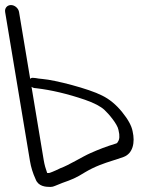

<svg xmlns="http://www.w3.org/2000/svg" viewBox="-86 -682 621 759"><path d="M48.5 -334.2 48.9 -334.1 58.2 -333.1C116 -326.3 181.2 -311.1 249.9 -287.6C286.1 -275.2 311.9 -261.2 326.4 -248C342.8 -233 378.4 -191.6 382.3 -168.5L382.4 -168L382.5 -167.5C388.2 -144.8 386.3 -130.4 380.2 -121.7L379.6 -121L379.2 -120.1C377.8 -117.1 376.2 -115.8 373.7 -115C332 -102.1 306.7 -92.3 271 -76.5C240.5 -63.1 184.9 -28.4 153.8 -17.5L153.5 -17.4L153.1 -17.2C126.7 -4.2 110.1 1.9 107.5 2C105.2 2 103.5 2 100.6 1.8C100.6 1.8 100.2 0.6 99.8 -0.3C94.8 -13.4 89.7 -31.6 86.9 -48.5L38.6 -338.9C41.6 -336.7 45.2 -334.8 48.5 -334.2ZM-10.7 -634.5C-13.2 -649.5 -27.7 -662 -42.7 -662C-57.8 -662 -68.2 -649.5 -65.7 -634.5L32.4 -45.8C36.5 -21 43.7 2.3 54.7 26.3C65.1 54.9 94.1 57 113.3 57C119.6 57 125.7 55.5 131.5 52.8C136.1 50.6 145.6 46.7 160.4 41.1C198.6 27.7 214.6 21.3 249.5 -0.6C267.6 -11.5 287.4 -21.2 309.1 -29.8C343.3 -43.2 370.8 -49.9 402.4 -61.5C439.6 -75.2 448.4 -118.9 438.3 -162.6C434.3 -184.6 420.3 -210 397 -238.7C373.5 -267.9 346.8 -290.1 317.2 -304.5C264.8 -331.5 131.2 -365.8 82 -369.8C70.2 -370.8 61.5 -372 56.8 -373.1L56.3 -373.2L50.4 -373.8C39.5 -375.1 38 -374.3 33.3 -370.4Z"/></svg>

Font: MewTooHand
Style: BdCondLta
Weight: 400
Designer: Mew Too, Robert Jablonski
Version: Version 0.77